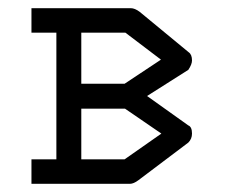

<svg xmlns="http://www.w3.org/2000/svg" viewBox="-20 -499 580 470"><path d="M118 -109V-419H57V-479H300Q310 -479 322 -470L442 -371Q450 -365.5 450 -351Q450 -341.5 441 -328L340 -264L441 -192Q450 -188.5 450 -172Q450 -159 441 -150L319 -58Q307 -49 298 -49H57V-109ZM286 -233H179V-109H285L375 -172ZM285 -294 374 -353 287 -419H179V-294Z"/></svg>

Font: 3270 Nerd Font Mono
Style: Regular
Weight: 400
Monospace: yes
Version: Version 3.0.1;Nerd Fonts 3.0.0